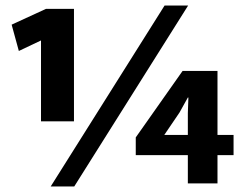

<svg xmlns="http://www.w3.org/2000/svg" viewBox="-20 -662 866 693"><path d="M163 11 574 -642H659L248 11ZM146 -630H247V-224H128V-516L48 -478L22 -573ZM639 -406H765V-175H823V-102H765V0H658V-102H470V-166ZM628 -256 573 -175H658V-254L660 -310H658Z"/></svg>

Font: Mukta Vaani ExtraBold
Style: Regular
Weight: 800
Designer: Noopur Datye, Girish Dalvi, Yashodeep Gholap, Pallavi Karambelkar
Foundry: Ek Type
Version: Version 2.538;PS 1.000;hotconv 16.6.51;makeotf.lib2.5.65220;